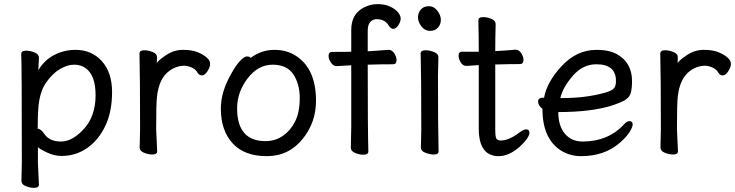

<svg xmlns="http://www.w3.org/2000/svg" viewBox="-20 -734 3570 932"><path d="M444 -272Q444 -371 393 -405Q371 -420 339 -420Q307 -420 270.5 -398.5Q234 -377 203 -332Q172 -287 166 -209Q163 -167 163 -111L162 -110Q162 -109 164 -109Q178 -109 195 -84Q220 -47 276 -47Q332 -47 388 -109Q444 -171 444 -272ZM145 178Q126 178 105 169.5Q84 161 84 144L86 55Q86 -421 83 -472Q83 -488 107 -488Q126 -488 147.5 -479.5Q169 -471 169 -454L166 -393Q195 -442 243 -467Q291 -492 347 -492Q425 -492 474.5 -437Q524 -382 524 -287Q524 -193 492 -124.5Q460 -56 404.5 -16.5Q349 23 279 23Q243 23 206.5 5.5Q170 -12 164 -20V56L169 162Q169 178 145 178Z M719 16Q700 16 679 7.5Q658 -1 658 -18L660 -106Q660 -367 657 -474Q657 -490 681 -490Q700 -490 721 -481.5Q742 -473 742 -458Q742 -436 741 -428Q752 -444 787 -467Q825 -492 868 -492Q910 -492 937 -481.5Q964 -471 982 -456Q1000 -441 1000 -424Q1000 -408 987 -388Q974 -368 961 -368Q947 -368 939 -381Q930 -398 910 -406.5Q890 -415 876 -415Q836 -415 802 -390Q752 -354 742 -265Q738 -230 738 -106L743 0Q743 16 719 16Z M1269 -49Q1316 -49 1353 -74.5Q1390 -100 1412.5 -144.5Q1435 -189 1435 -258Q1435 -326 1404 -373Q1373 -420 1303 -420Q1233 -420 1182 -353.5Q1131 -287 1131 -208Q1131 -49 1269 -49ZM1275 24Q1166 24 1109 -38.5Q1052 -101 1052 -207Q1052 -289 1103 -377Q1123 -414 1144 -437Q1165 -460 1179 -460Q1192 -460 1197 -453Q1249 -492 1311 -492Q1373 -492 1418 -462Q1514 -399 1514 -245Q1514 -141 1451 -62Q1383 24 1275 24Z M1744 17Q1725 17 1704 8.5Q1683 0 1683 -17L1685 -116V-417L1614 -413Q1598 -413 1586.5 -430Q1575 -447 1575 -463Q1575 -482 1593 -482Q1667 -482 1685 -483V-589Q1685 -668 1749 -699Q1779 -714 1813 -714Q1847 -714 1872.5 -702.5Q1898 -691 1911.5 -675Q1925 -659 1925 -644Q1925 -629 1913.5 -611.5Q1902 -594 1890 -594Q1877 -594 1868 -608Q1850 -641 1808 -641Q1791 -641 1778 -628Q1765 -615 1765 -585V-485Q1769 -485 1780.5 -486Q1792 -487 1809.5 -488Q1827 -489 1843 -490.5Q1859 -492 1867 -492Q1883 -492 1894 -475Q1905 -458 1905 -442Q1905 -422 1887 -422Q1823 -422 1765 -420Q1765 -105 1768 1Q1768 17 1744 17Z M2086 16Q2067 16 2045 7.5Q2023 -1 2023 -17L2025 -105Q2025 -368 2022 -475Q2022 -490 2046 -490Q2065 -490 2086.5 -481.5Q2108 -473 2108 -457L2106 -368Q2106 -105 2109 1Q2109 16 2086 16ZM2009 -650Q2009 -672 2023 -688Q2037 -704 2062 -704Q2086 -704 2103 -682Q2120 -660 2120 -638Q2120 -615 2105.5 -599.5Q2091 -584 2067 -584Q2043 -584 2026 -605.5Q2009 -627 2009 -650Z M2401 24Q2304 24 2304 -110V-418L2244 -414Q2227 -414 2216.5 -431Q2206 -448 2206 -464Q2206 -483 2223 -483H2304Q2304 -556 2302 -635Q2302 -651 2326 -651Q2345 -651 2365.5 -642.5Q2386 -634 2386 -617Q2384 -552 2384 -486Q2430 -488 2482 -493Q2499 -493 2510 -476Q2521 -459 2521 -443Q2521 -423 2504 -423Q2456 -423 2384 -421V-108Q2384 -70 2389.5 -61Q2395 -52 2411 -52Q2451 -52 2503 -92Q2522 -106 2534 -106Q2550 -106 2550 -90Q2550 -66 2503 -22Q2451 24 2401 24Z M2712 -258Q2823 -258 2917 -284Q2951 -294 2960.5 -305.5Q2970 -317 2970 -341Q2970 -422 2875 -422Q2809 -422 2760.5 -366Q2712 -310 2700 -258ZM2801 24Q2748 24 2705 -2Q2613 -59 2613 -206Q2592 -222 2592 -241Q2592 -260 2617 -260H2621Q2635 -337 2707.5 -414.5Q2780 -492 2876 -492Q2940 -492 2978 -469Q3048 -428 3048 -340Q3048 -305 3042 -283.5Q3036 -262 3015 -249Q2994 -236 2948 -221Q2847 -190 2690 -190Q2690 -123 2722 -85Q2754 -47 2808 -47Q2931 -47 3008 -129Q3022 -146 3035 -146Q3051 -146 3051 -130Q3051 -117 3036 -93Q3021 -69 2990 -42Q2915 24 2801 24Z M3247 16Q3228 16 3207 7.5Q3186 -1 3186 -18L3188 -106Q3188 -367 3185 -474Q3185 -490 3209 -490Q3228 -490 3249 -481.5Q3270 -473 3270 -458Q3270 -436 3269 -428Q3280 -444 3315 -467Q3353 -492 3396 -492Q3438 -492 3465 -481.5Q3492 -471 3510 -456Q3528 -441 3528 -424Q3528 -408 3515 -388Q3502 -368 3489 -368Q3475 -368 3467 -381Q3458 -398 3438 -406.5Q3418 -415 3404 -415Q3364 -415 3330 -390Q3280 -354 3270 -265Q3266 -230 3266 -106L3271 0Q3271 16 3247 16Z"/></svg>

Font: LXGW WenKai Lite Medium
Style: Regular
Weight: 500
Designer: LXGW / Fontworks Inc.
Foundry: LXGW / Fontworks Inc.
Version: Version 1.511; March 25, 2025